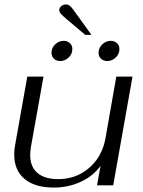

<svg xmlns="http://www.w3.org/2000/svg" viewBox="-20 -835 643 865"><path d="M44 -139Q44 -161 48 -181L103 -490H176L119 -171Q116 -153 116 -137Q116 -84 148.5 -56Q181 -28 242 -28Q323 -28 381.5 -78.5Q440 -129 455 -211L504 -490H577L490 0H417L433 -88Q400 -42 344 -16Q288 10 222 10Q137 10 90.5 -29Q44 -68 44 -139ZM281 -748Q262 -764 254.5 -772.5Q247 -781 247 -790Q247 -800 256 -807.5Q265 -815 277 -815Q286 -815 293 -810Q300 -805 309 -793L392 -678H364ZM212 -597Q212 -619 228.5 -635Q245 -651 267 -651Q284 -651 295 -640.5Q306 -630 306 -614Q306 -592 289.5 -576Q273 -560 251 -560Q234 -560 223 -570.5Q212 -581 212 -597ZM424 -597Q424 -619 440.5 -635Q457 -651 479 -651Q496 -651 507 -640.5Q518 -630 518 -614Q518 -592 501.5 -576Q485 -560 463 -560Q446 -560 435 -570.5Q424 -581 424 -597Z"/></svg>

Font: Fahkwang Light
Style: Italic
Weight: 300
Italic angle: -10°
Version: Version 1.000; ttfautohint (v1.6)